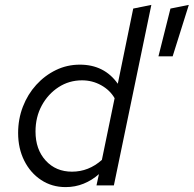

<svg xmlns="http://www.w3.org/2000/svg" viewBox="-20 -757 791 784"><path d="M248 7Q192 7 148 -22Q104 -51 79 -101Q54 -151 54 -214Q54 -271 73.5 -321.5Q93 -372 128 -410.5Q163 -449 208.5 -471Q254 -493 306 -493Q406 -493 461 -415L524 -722L598 -737L445 0H374L384 -46Q356 -21 321.5 -7Q287 7 248 7ZM274 -56Q342 -56 396 -104L448 -356Q429 -389 393 -409Q357 -429 315 -429Q262 -429 219 -401Q176 -373 150.5 -326Q125 -279 125 -220Q125 -147 166.5 -101.5Q208 -56 274 -56ZM627 -527 676 -722 751 -737 685 -527Z"/></svg>

Font: Red Hat Text VF
Style: Italic
Weight: 400
Italic angle: -12°
Designer: Pentagram, MCKL
Foundry: Pentagram, MCKL
Version: Version 1.023